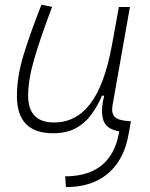

<svg xmlns="http://www.w3.org/2000/svg" viewBox="-20 -547 626 803"><path d="M255.9 235.4 252.4 190.4Q409.2 190.4 460.4 68.4Q467.3 52.2 471.4 36.4Q475.6 20.5 479 2.4Q423.3 -6.8 411.6 -46.4Q399.9 -85.9 416 -147H406.7Q387.7 -103 361.6 -67.4Q335.4 -31.7 296.9 -10.7Q258.3 10.3 201.7 10.3Q50.8 10.3 50.8 -145Q50.8 -227.1 78.6 -317.6Q106.4 -408.2 153.3 -527.3L197.8 -518.1Q148.9 -388.7 123.3 -300.8Q97.7 -212.9 97.7 -147.5Q97.7 -34.7 206.5 -34.7Q297.4 -34.7 357.4 -112.8Q417.5 -190.9 448.2 -358.4L477.1 -517.6H523.4L450.7 -106.9Q444.8 -73.2 460.2 -58.1Q475.6 -43 518.6 -40.5L527.3 -40L522 -8.3Q517.1 19.5 512 41.5Q506.8 63.5 499 82.5Q468.8 157.7 406.7 196.8Q344.7 235.8 255.9 235.4Z"/></svg>

Font: Cascadia Mono PL ExtraLight
Style: Italic
Weight: 200
Italic angle: -10°
Monospace: yes
Designer: Aaron Bell
Foundry: Saja Typeworks
Version: Version 2404.023; ttfautohint (v1.8.4)